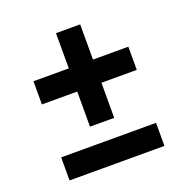

<svg xmlns="http://www.w3.org/2000/svg" viewBox="-110 -693 767 794"><g transform="rotate(-20 273.0 -296.0)"><path d="M219.5 -180.5V-335H64V-437H219.5V-592H326V-437H481.5V-335H326V-180.5ZM64 -0.5V-102H481.5V-0.5Z"/></g></svg>

Font: Encode Sans Condensed Thin SemiBold
Style: Regular
Weight: 600
Version: Version 3.002